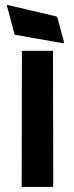

<svg xmlns="http://www.w3.org/2000/svg" viewBox="-20 -739 290 757"><path d="M232.4 -573.2Q233.4 -568.8 229.5 -568.4L43 -601.1Q38.6 -600.6 37.1 -604.5L7.8 -714.4Q6.3 -720.2 11.2 -719.2L201.2 -674.3Q205.6 -672.9 206.5 -669.4ZM185.5 -2H70.3Q65.4 -2 65.4 -5.9L66.4 -535.6Q66.4 -538.6 70.3 -538.6H184.6Q189 -538.6 189 -535.6L189.9 -5.9Q189.9 -2 185.5 -2Z"/></svg>

Font: WRV
Style: Display
Weight: 400
Designer: Will Viles x Danh Hong
Version: Version 8.001; ttfautohint (v1.8.3)